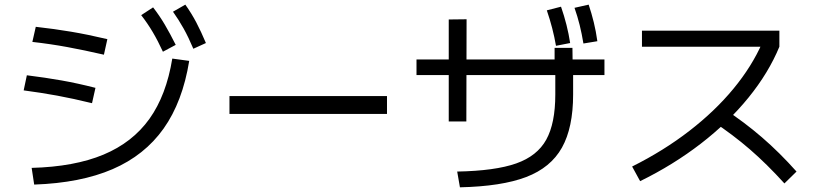

<svg xmlns="http://www.w3.org/2000/svg" viewBox="-20 -802 3497 820"><path d="M715.8 -551.8 788.1 -542Q759.8 -367.2 678.7 -252.9Q597.7 -138.7 460.9 -79.6Q324.2 -20.5 126 -13.7L115.2 -85Q297.9 -89.8 421.9 -141.6Q545.9 -193.4 618.2 -294.4Q690.4 -395.5 715.8 -551.8ZM81.1 -416 94.7 -480.5Q173.8 -470.7 242.7 -458.5Q311.5 -446.3 387.7 -426.8L373 -361.3Q293 -380.9 224.1 -393.6Q155.3 -406.2 81.1 -416ZM118.2 -623 132.8 -687.5Q211.9 -678.7 284.2 -666.5Q356.4 -654.3 438.5 -634.8L423.8 -568.4Q338.9 -587.9 267.1 -601.1Q195.3 -614.3 118.2 -623ZM583 -737.3 633.8 -770.5Q661.1 -735.4 683.6 -697.3Q706.1 -659.2 730.5 -610.4L675.8 -581.1Q654.3 -627.9 632.3 -665Q610.4 -702.1 583 -737.3ZM718.8 -752 771.5 -782.2Q797.9 -745.1 818.4 -706.1Q838.9 -667 859.4 -618.2L805.7 -593.8Q785.2 -642.6 764.2 -680.2Q743.2 -717.8 718.8 -752Z M960 -391.6H1632.8V-315.4H960Z M2351.6 -398.4V-515.6H2348.6V-597.7H2424.8L2425.8 -515.6H2427.7V-398.4Q2427.7 -256.8 2379.9 -171.4Q2332 -85.9 2227.1 -45.9Q2122.1 -5.9 1944.3 -2L1932.6 -69.3Q2094.7 -72.3 2184.6 -104Q2274.4 -135.7 2313 -205.6Q2351.6 -275.4 2351.6 -398.4ZM1896.5 -718.8 1972.7 -719.7 1971.7 -283.2H1896.5ZM1758.8 -547.9H2561.5V-481.4H1758.8ZM2315.4 -757.8 2376 -773.4Q2403.3 -695.3 2415 -618.2L2354.5 -606.4Q2341.8 -680.7 2315.4 -757.8ZM2433.6 -768.6 2494.1 -782.2Q2506.8 -744.1 2516.1 -706.1Q2525.4 -668 2531.2 -626L2471.7 -616.2Q2464.8 -658.2 2455.6 -695.3Q2446.3 -732.4 2433.6 -768.6Z M3236.3 -621.1 3257.8 -602.5H2721.7V-670.9H3308.6V-602.5Q3262.7 -491.2 3176.8 -385.3Q3090.8 -279.3 2973.1 -188.5Q2855.5 -97.7 2713.9 -28.3L2679.7 -90.8Q2814.5 -158.2 2923.8 -242.7Q3033.2 -327.1 3112.3 -422.9Q3191.4 -518.6 3236.3 -621.1ZM3023.4 -284.2 3071.3 -337.9Q3159.2 -280.3 3234.4 -215.3Q3309.6 -150.4 3381.8 -69.3L3330.1 -18.6Q3254.9 -101.6 3182.6 -164.1Q3110.4 -226.6 3023.4 -284.2Z"/></svg>

Font: Pretendard GOV Variable
Style: Regular
Weight: 400
Designer: Base glyphs from Inter by Rasmus Andersson; Hangul glyphs from Noto Sans CJK(Source Han Sans) by Jang Soo-young and Kang
Foundry: Kil Hyung-jin
Version: Version 1.307;Glyphs 3.2 (3192)